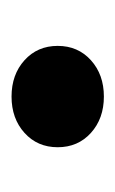

<svg xmlns="http://www.w3.org/2000/svg" viewBox="48 -240 204 341"><g transform="rotate(90 150.5 -69.0)"><path d="M151 13Q112 13 86.5 -10Q61 -33 61 -69Q61 -105 86.5 -128Q112 -151 151 -151Q190 -151 215.5 -128Q241 -105 241 -69Q241 -33 215.5 -10Q190 13 151 13Z"/></g></svg>

Font: Platypi Medium
Style: Regular
Weight: 500
Designer: David Sargent
Foundry: Bolt Cutter Type
Version: Version 1.200; ttfautohint (v1.8.4.7-5d5b)